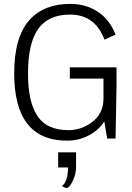

<svg xmlns="http://www.w3.org/2000/svg" viewBox="-20 -712 677 987"><path d="M279 149V71H371V145Q371 184 353.5 219.5Q336 255 320 255L298 245Q329 222 330 149ZM574 -534 517 -508Q469 -637 340 -637Q228 -637 176 -563Q124 -489 124 -334Q124 -191 170 -120Q217 -43 333 -43Q397 -43 452 -83Q512 -128 512 -206V-308H339V-366H579V-270L574 0H531L516 -88Q489 -44 437.5 -16.5Q386 11 325 11Q53 11 53 -335Q53 -522 132 -610Q207 -692 341 -692Q422 -692 483 -651.5Q544 -611 574 -534Z"/></svg>

Font: Pavanam
Style: Regular
Weight: 400
Designer: Tharique Azeez
Foundry: Tharique Azeez
Version: Version 1.86; ttfautohint (v1.3) -l 8 -r 50 -G 200 -x 14 -D 